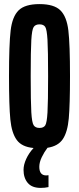

<svg xmlns="http://www.w3.org/2000/svg" viewBox="-20 -716 386 938"><path d="M212 6Q196 27 184 52Q172 77 172 99Q172 141 206 141L217 140V198Q199 202 179 202Q136 202 115.5 177.5Q95 153 95 114Q95 89 108 60.5Q121 32 144 7Q87 2 62 -32Q37 -66 30.5 -132.5Q24 -199 24 -344Q24 -499 32 -567Q40 -635 71 -665.5Q102 -696 173 -696Q244 -696 275 -665.5Q306 -635 314 -567Q322 -499 322 -344Q322 -204 316 -137.5Q310 -71 287 -36.5Q264 -2 212 6ZM130 -344Q130 -218 133 -167.5Q136 -117 144.5 -104Q153 -91 173 -91Q193 -91 201 -103.5Q209 -116 212 -166.5Q215 -217 215 -344Q215 -471 212 -521.5Q209 -572 201 -584.5Q193 -597 173 -597Q153 -597 144.5 -584Q136 -571 133 -520.5Q130 -470 130 -344Z"/></svg>

Font: Saira Ultra Condensed
Style: Bold
Weight: 700
Width: 1
Designer: Hector Gatti with collaboration of the Omnibus-Type team
Foundry: Omnibus-Type
Version: Version 1.001; ttfautohint (v1.8)